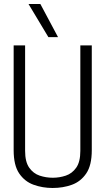

<svg xmlns="http://www.w3.org/2000/svg" viewBox="-20 -926 525 956"><path d="M48 -178V-700H105V-175Q105 -120 125.5 -91Q146 -62 177.5 -51.5Q209 -41 243 -41Q276 -41 307.5 -51.5Q339 -62 359.5 -91Q380 -120 380 -175V-700H437V-178Q437 -103 409.5 -62.5Q382 -22 338 -6Q294 10 242 10Q192 10 147.5 -6Q103 -22 75.5 -62.5Q48 -103 48 -178ZM221 -741 122 -906H181L269 -741Z"/></svg>

Font: Georama SemiCondensed Light
Style: Regular
Weight: 300
Width: 4
Designer: Jean-Baptiste Levee
Foundry: Production Type
Version: Version 1.000